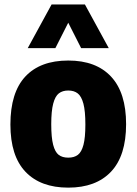

<svg xmlns="http://www.w3.org/2000/svg" viewBox="-20 -828 610 858"><path d="M26.5 -271.5Q26.5 -414.5 93.2 -486Q160 -557.5 285 -557.5Q409.5 -557.5 476.5 -485.5Q543.5 -413.5 543.5 -273Q543.5 -132 476.2 -60.8Q409 10.5 285 10.5Q161.5 10.5 94 -60.2Q26.5 -131 26.5 -271.5ZM361.5 -271.5Q361.5 -331.5 352.8 -364.5Q344 -397.5 327.5 -410.5Q311 -423.5 285 -423.5Q259.5 -423.5 243 -410.8Q226.5 -398 217.8 -365Q209 -332 209 -273Q209 -213.5 217.5 -181Q226 -148.5 242.2 -136Q258.5 -123.5 285 -123.5Q311.5 -123.5 328 -136Q344.5 -148.5 353 -180.8Q361.5 -213 361.5 -271.5ZM466 -613H342.5L285 -726.5L227.5 -613H104L210.5 -808H359.5Z"/></svg>

Font: Encode Sans Semi Condensed ExBd
Style: Regular
Weight: 800
Width: 4
Designer: Multiple Designers
Foundry: Impallari Type
Version: Version 2.000